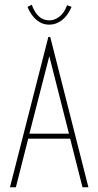

<svg xmlns="http://www.w3.org/2000/svg" viewBox="-20 -790 415 810"><path d="M328 0 276 -205H99L47 0H22L184 -634H192L353 0ZM188 -553 104 -226H271ZM263 -768 282 -761Q266 -724 241.5 -705Q217 -686 188 -686Q158 -686 134.5 -705.5Q111 -725 96 -761L114 -770Q138 -704 188 -704Q210 -704 230.5 -719.5Q251 -735 263 -768Z"/></svg>

Font: Inconsolata Condensed ExtraLight
Style: Regular
Weight: 200
Width: 3
Monospace: yes
Designer: Raph Levien, Cyreal, Brenton Simpson
Foundry: Raph Levien, Cyreal, Google
Version: Version 3.100; ttfautohint (v1.8.4.7-5d5b)